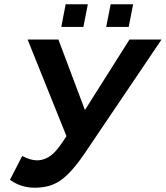

<svg xmlns="http://www.w3.org/2000/svg" viewBox="-20 -874 781 904"><path d="M143.1 9.8Q78.6 9.8 26.9 -27.3L84.5 -139.6Q123.5 -119.1 153.8 -119.1Q200.7 -119.1 239.3 -159.7Q249 -169.9 262.5 -188.2Q275.9 -206.5 293 -232.9L109.9 -688H254.9L379.9 -356L589.8 -688H740.7L380.9 -155.3Q319.3 -63.5 268.6 -27.3Q240.2 -6.8 209.7 1.5Q179.2 9.8 143.1 9.8ZM606.9 -854 585.9 -747.1H480L501 -854ZM393.6 -854 372.6 -747.1H268.6L289.1 -854Z"/></svg>

Font: Arimo
Style: Bold Italic
Weight: 700
Italic angle: -12°
Designer: Steve Matteson
Foundry: Monotype Imaging Inc.
Version: Version 1.33